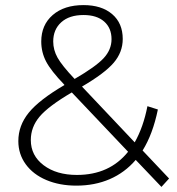

<svg xmlns="http://www.w3.org/2000/svg" viewBox="-20 -724 695 754"><path d="M614 10 513 -96Q470 -46 411 -20.5Q352 5 280 5Q214 5 162 -17Q110 -39 81 -79Q52 -119 52 -170Q52 -231 93 -281.5Q134 -332 233 -390L232 -392Q180 -446 161 -482.5Q142 -519 142 -561Q142 -626 187 -665Q232 -704 308 -704Q379 -704 420.5 -668.5Q462 -633 462 -571Q462 -519 426.5 -477.5Q391 -436 302 -384L509 -165Q543 -225 559 -307L600 -294Q580 -197 540 -133L644 -23ZM273 -414Q356 -462 387 -495.5Q418 -529 418 -570Q418 -614 389 -639.5Q360 -665 308 -665Q252 -665 220.5 -636.5Q189 -608 189 -561Q189 -528 206 -497.5Q223 -467 273 -414ZM483 -128 262 -361Q170 -307 135.5 -266Q101 -225 101 -174Q101 -113 151.5 -75Q202 -37 282 -37Q410 -37 483 -128Z"/></svg>

Font: Montserrat Atlas Light
Style: Regular
Weight: 300
Designer: Julieta Ulanovsky
Foundry: Julieta Ulanovsky
Version: Version 7.200